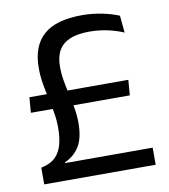

<svg xmlns="http://www.w3.org/2000/svg" viewBox="-76 -715 688 780"><g transform="rotate(-10 268.5 -325.0)"><path d="M449 -295.8H40.9L46 -359.1H454ZM142.8 -73.7 141.7 -70.5H503.6V0H43.8V-68.8L58.5 -72.8Q87.4 -80.6 105.3 -99.3Q123.2 -118.1 131.4 -147.5Q139.5 -176.9 139.5 -216.9Q139.5 -247.9 134.2 -278.9Q128.9 -309.9 121.8 -341.4Q114.7 -372.8 109.3 -404.7Q104 -436.5 104 -469.3Q104 -559.9 155.2 -605.1Q206.5 -650.4 313.6 -650.4Q355.1 -650.4 395 -642.4Q434.8 -634.4 465.8 -621.4L472.6 -550.8Q438.1 -565.3 402.8 -572.4Q367.5 -579.4 331.1 -579.4Q282.4 -579.4 251.1 -566.1Q219.8 -552.8 204.8 -526.4Q189.8 -499.9 189.8 -459.6Q189.8 -430.3 195 -400.8Q200.1 -371.2 207 -341.5Q213.8 -311.7 219 -282.2Q224.2 -252.7 224.2 -223.4Q224.2 -160.6 203.3 -126.2Q182.5 -91.8 142.8 -73.7Z"/></g></svg>

Font: Anek Devanagari Medium
Style: Regular
Weight: 500
Designer: Kailash Malviya (Devanagari) & Yesha Goshar (Latin)
Foundry: Ek Type
Version: Version 1.003